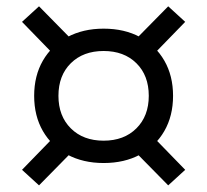

<svg xmlns="http://www.w3.org/2000/svg" viewBox="-20 -604 640 593"><path d="M300 -100.5Q236.5 -100.5 188 -126.5Q139.5 -152.5 112.5 -199.2Q85.5 -246 85.5 -308Q85.5 -370 112.5 -416.8Q139.5 -463.5 188 -489.5Q236.5 -515.5 300 -515.5Q364.5 -515.5 412.5 -489.5Q460.5 -463.5 487.5 -416.8Q514.5 -370 514.5 -308Q514.5 -246 487.5 -199.2Q460.5 -152.5 412.5 -126.5Q364.5 -100.5 300 -100.5ZM100.5 -31.5 48 -79.5 169.5 -204.5 223.5 -156.5ZM499.5 -31.5 376.5 -156.5 430.5 -204.5 552 -79.5ZM300 -169.5Q363 -169.5 401.2 -207.5Q439.5 -245.5 439.5 -308Q439.5 -371 401.2 -408.8Q363 -446.5 300 -446.5Q237 -446.5 198.8 -408.8Q160.5 -371 160.5 -308Q160.5 -245.5 198.8 -207.5Q237 -169.5 300 -169.5ZM169.5 -411.5 48 -536.5 100.5 -584.5 223.5 -459.5ZM430.5 -411.5 376.5 -459.5 499.5 -584.5 552 -536.5Z"/></svg>

Font: Victor Mono Thin
Style: Regular
Weight: 100
Monospace: yes
Designer: Rune Bjørnerås
Version: Version 1.561;gftools[0.9.30]